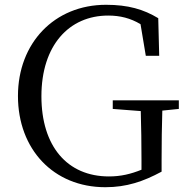

<svg xmlns="http://www.w3.org/2000/svg" viewBox="-20 -766 782 802"><path d="M727 -347H451V-311L568 -302C570 -234 571 -165 571 -99V-57C526 -39 485 -29 435 -29C261 -29 153 -155 153 -364C153 -576 268 -701 432 -701C482 -701 525 -690 567 -665L589 -533H645L641 -690C580 -727 515 -746 423 -746C207 -746 55 -586 55 -365C55 -143 203 16 420 16C509 16 579 -8 655 -49V-98C655 -171 656 -238 658 -304L727 -311Z"/></svg>

Font: Source Han Serif K
Style: Regular
Weight: 400
Designer: Ryoko NISHIZUKA 西塚涼子 (kana & ideographs); Frank Grießhammer (Latin, Greek & Cyrillic); Wenlong ZHANG 张文龙 (bopomofo); San
Foundry: Adobe Systems Incorporated
Version: Version 1.001;PS 1.001;hotconv 16.6.54;makeotf.lib2.5.65590